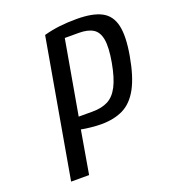

<svg xmlns="http://www.w3.org/2000/svg" viewBox="-131 -807 802 903"><g transform="rotate(-20 270.5 -355.0)"><path d="M70 0 191 -690Q231 -701 270.5 -705.5Q310 -710 355 -710Q435 -710 479 -687Q523 -664 535.5 -609.5Q548 -555 531 -460Q514 -363 483.5 -307Q453 -251 407 -228Q361 -205 296 -205Q274 -205 245 -208Q216 -211 197 -215L160 0ZM208 -275H278Q323 -275 354.5 -291Q386 -307 407 -347.5Q428 -388 441 -460Q454 -533 447 -573Q440 -613 414 -629Q388 -645 343 -645H273Z"/></g></svg>

Font: Cuprum
Style: Italic
Weight: 400
Italic angle: -10°
Designer: Jovanny Lemonad
Foundry: Jovanny Lemonad
Version: Version 3.000